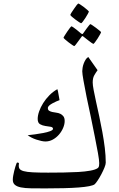

<svg xmlns="http://www.w3.org/2000/svg" viewBox="-20 -1049 666 1077"><path d="M478.5 -984.9Q478.5 -981.9 472.7 -971.2Q466.8 -960.4 459.5 -949Q452.1 -937.5 444.8 -928Q437.5 -918.5 434.6 -918.5Q433.1 -918.5 423.6 -924.8Q414.1 -931.2 403.1 -939.2Q392.1 -947.3 383.3 -955.1Q374.5 -962.9 374.5 -965.3Q374.5 -967.8 380.9 -978.3Q387.2 -988.8 395.5 -1000L410.2 -1020.5Q417.5 -1029.3 418.5 -1029.3Q421.4 -1029.3 431.4 -1022.9Q441.4 -1016.6 451.7 -1008.5Q461.9 -1000.5 470.2 -993.2Q478.5 -985.8 478.5 -984.9ZM546.9 -868.7Q546.9 -866.2 541 -855.5Q535.2 -844.7 527.6 -833Q520 -821.3 512.9 -812Q505.9 -802.7 503.4 -802.7Q502 -802.7 492.9 -809.1Q483.9 -815.4 474.1 -823.2L447.3 -844.2Q443.4 -847.2 441.7 -846.7Q439.9 -846.2 437.5 -842.8L418.5 -816.9Q411.1 -806.6 404.8 -798.6Q398.4 -790.5 396.5 -790.5Q394.5 -790.5 385 -796.9Q375.5 -803.2 364.7 -811.5Q354 -819.8 345.2 -827.6Q336.4 -835.4 336.4 -837.4Q336.4 -839.4 342.8 -849.6Q349.1 -859.9 356.9 -871.3Q364.7 -882.8 371.8 -892.1Q378.9 -901.4 379.9 -901.4Q383.3 -901.4 392.3 -895Q401.4 -888.7 410.6 -881.3Q421.9 -872.6 434.6 -861.3Q439.5 -857.9 441.4 -857.7Q443.4 -857.4 447.3 -862.8Q457.5 -876.5 465.3 -888.2L478.5 -905.3Q484.9 -913.6 486.8 -913.6Q488.8 -913.6 498.3 -907.2Q507.8 -900.9 518.6 -892.8Q529.3 -884.8 538.1 -877.4Q546.9 -870.1 546.9 -868.7ZM573.2 -136.7Q573.2 -126.5 565.9 -108.6Q558.6 -90.8 548.6 -71.8Q538.6 -52.7 527.8 -36.6Q517.1 -20.5 510.7 -15.1Q503.4 -9.3 480 -4.6Q456.5 0 420.7 2.7Q384.8 5.4 337.4 6.6Q290 7.8 234.9 7.8Q188.5 7.8 154.3 7.3Q120.1 6.8 97.4 2.2Q74.7 -2.4 63.2 -12.5Q51.8 -22.5 51.8 -40.5Q51.8 -51.3 54.2 -64.2Q56.6 -77.1 59.6 -89.8Q62.5 -102.5 66.2 -114Q69.8 -125.5 72.8 -132.8Q74.7 -138.7 81.3 -136.7Q87.9 -134.8 85.9 -128.9Q83.5 -112.8 88.9 -103.5Q94.2 -94.2 112.5 -89.1Q130.9 -84 164.1 -82.3Q197.3 -80.6 250 -80.6Q292 -80.6 335.9 -81.3Q379.9 -82 418.7 -84.2Q457.5 -86.4 486.8 -91.8Q516.1 -97.2 528.8 -106.4Q534.7 -110.8 535.6 -119.1Q536.6 -127.4 536.6 -133.8Q536.6 -149.9 529.5 -190.2Q522.5 -230.5 511.7 -283.2L489.3 -394L465.8 -504.9Q455.6 -556.6 448.5 -595.9Q441.4 -635.3 441.4 -649.9Q441.4 -658.2 443.4 -669.7Q445.3 -681.2 449.7 -692.9Q454.1 -704.6 460.4 -714.6Q466.8 -724.6 475.1 -729.5L527.3 -655.3Q516.6 -640.6 508.3 -625.7Q500 -610.8 500 -585.9Q500 -571.8 505.4 -543.5Q510.7 -515.1 519 -477.5L536.6 -397Q545.9 -353.5 554.2 -308.3Q562.5 -263.2 567.9 -219Q573.2 -174.8 573.2 -136.7ZM342.8 -370.1Q342.8 -351.6 334 -331.1Q325.2 -310.5 310.5 -293.7Q295.9 -276.9 276.4 -266.1Q256.8 -255.4 234.9 -255.4Q225.1 -255.4 211.7 -258.3Q198.2 -261.2 184.1 -265.9Q169.9 -270.5 156.7 -277.3Q143.6 -284.2 135.3 -290.5Q151.9 -292 176.3 -295.4Q200.7 -298.8 222.9 -303Q245.1 -307.1 261.2 -313.2Q277.3 -319.3 277.3 -326.2Q277.3 -335.9 263.7 -337.9L234.4 -342.3Q217.8 -344.7 204.6 -352.3Q191.4 -359.9 191.4 -381.8Q191.4 -400.9 199.5 -424.1Q207.5 -447.3 222.2 -470.7Q236.8 -494.1 257.1 -514.6Q277.3 -535.2 301.8 -548.8Q303.2 -545.9 305.2 -536.9Q307.1 -527.8 308.6 -517.6L312 -499Q313.5 -490.7 314 -487.3Q306.6 -484.9 295.7 -480Q284.7 -475.1 273.9 -469.2Q263.2 -463.4 255.9 -456.8Q248.5 -450.2 248.5 -442.9Q248.5 -432.1 255.6 -427.7Q262.7 -423.3 272.9 -420.9Q283.2 -418.5 295.7 -417Q308.1 -415.5 318.4 -410.6Q328.6 -405.8 335.7 -396.5Q342.8 -387.2 342.8 -370.1Z"/></svg>

Font: Simplified Naskh
Style: Regular
Weight: 400
Designer: SIL International
Foundry: Arabeyes
Version: 1.02_alpha